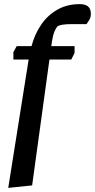

<svg xmlns="http://www.w3.org/2000/svg" viewBox="-20 -731 461 932"><path d="M20 181 119 -442H45V-478L61 -507H133Q148 -564 179 -610Q210 -656 257.5 -683.5Q305 -711 367 -711Q393 -711 407 -700Q421 -689 421 -663Q421 -645 411.5 -631Q402 -617 400 -614H333Q300 -614 282.5 -611Q265 -608 258 -602Q254 -598 246 -581.5Q238 -565 232 -528L229 -507H342V-474L326 -442H220L136 169Z"/></svg>

Font: Faustina SemiBold
Style: Italic
Weight: 600
Italic angle: -8°
Designer: Alfonso Garcia
Foundry: http://www.omnibus-type.com
Version: Version 1.200